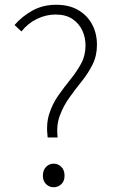

<svg xmlns="http://www.w3.org/2000/svg" viewBox="-20 -773 483 806"><path d="M180 -196Q173 -252 186.5 -294.5Q200 -337 225 -372.5Q250 -408 276 -440Q302 -472 320.5 -506Q339 -540 339 -582Q339 -616 325.5 -645Q312 -674 284.5 -693Q257 -712 213 -712Q173 -712 135 -693.5Q97 -675 70 -641L41 -668Q72 -704 116 -728.5Q160 -753 216 -753Q270 -753 308 -731Q346 -709 366.5 -671Q387 -633 387 -585Q387 -539 368.5 -502Q350 -465 323 -431.5Q296 -398 271 -363Q246 -328 231 -287.5Q216 -247 222 -196ZM205 13Q187 13 173.5 0Q160 -13 160 -35Q160 -59 173.5 -72.5Q187 -86 205 -86Q224 -86 237.5 -72.5Q251 -59 251 -35Q251 -13 237.5 0Q224 13 205 13Z"/></svg>

Font: Noto Sans TC ExtraLight
Style: Regular
Weight: 250
Designer: Ryoko NISHIZUKA  (kana, bopomofo & ideographs); Paul D. Hunt (Latin, Greek & Cyrillic); Sandoll Communications , Soo-you
Foundry: Adobe
Version: Version 2.004-H2;hotconv 1.0.118;makeotfexe 2.5.65603